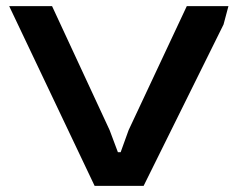

<svg xmlns="http://www.w3.org/2000/svg" viewBox="-20 -607 776 627"><path d="M10 -587H150L338 -182L365 -110H374L400 -182L590 -587H726L710 -527L449 0H289Z"/></svg>

Font: Gold
Style: Regular
Weight: 400
Designer: jaiki
Version: Version 1.000